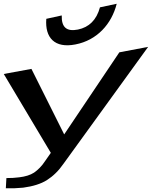

<svg xmlns="http://www.w3.org/2000/svg" viewBox="-109 -961 807 1020"><path d="M678 -712 525 -683 232 -247 58 -595 -89 -568 161 -149 131 -106C113 -78 92 -58 72 -44C52 -31 26 -23 -7 -19C-29 -16 -51 -15 -75 -15L-78 39C-45 40 -15 39 14 36C66 29 108 16 140 -4C173 -25 203 -54 229 -92ZM511 -941 422 -922C404 -855 364 -816 305 -804C245 -792 217 -816 219 -879L137 -861C129 -761 181 -703 292 -725C406 -747 484 -833 511 -941Z"/></svg>

Font: Gamestation Warped
Style: Italic
Weight: 400
Designer: Jonas Hecksher
Foundry: Jonas Hecksher, Playtypeª, e-types AS
Version: Version 1.003